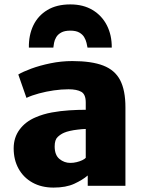

<svg xmlns="http://www.w3.org/2000/svg" viewBox="-20 -843 657 871"><path d="M549 0H378V-47Q355 -27 317.2 -9.5Q279.5 8 223 8Q168 8 127.2 -14.8Q86.5 -37.5 64.2 -77.8Q42 -118 42 -170Q42 -219 68.8 -255.2Q95.5 -291.5 142 -311Q175.5 -325.5 215 -332.8Q254.5 -340 294.2 -342.5Q334 -345 369 -345V-378Q369 -415 348.8 -426.5Q328.5 -438 291 -438Q259 -438 224.2 -433Q189.5 -428 157 -419.2Q124.5 -410.5 100 -399L63 -505Q83.5 -517.5 122.2 -531.8Q161 -546 209.5 -556Q258 -566 308 -566Q395.5 -566 448.5 -545.5Q501.5 -525 525.2 -479Q549 -433 549 -356ZM332.5 -255Q314 -253 297.5 -249.2Q281 -245.5 271 -241Q255.5 -234.5 241.8 -221.8Q228 -209 228 -179Q228 -139.5 249.8 -121.8Q271.5 -104 299 -104Q313.5 -104 327.8 -107.5Q342 -111 353 -116.2Q364 -121.5 369 -127V-258Q351.5 -257.5 332.5 -255ZM299 -823Q358 -823 400.2 -797.5Q442.5 -772 465 -727.8Q487.5 -683.5 487 -627H377Q375.5 -635.5 372.5 -648.5Q369.5 -661.5 362 -674.2Q354.5 -687 339.5 -695.5Q324.5 -704 299 -704Q273 -704 257.8 -695.5Q242.5 -687 235 -674.2Q227.5 -661.5 225.2 -648.5Q223 -635.5 222 -627H111Q110 -683.5 131.2 -727.8Q152.5 -772 194.8 -797.5Q237 -823 299 -823Z"/></svg>

Font: Koeln Type Sans ExtraBold
Style: Regular
Weight: 800
Designer: Eben Sorkin
Foundry: Eben Sorkin
Version: Version 2.001